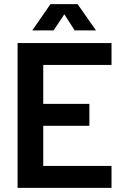

<svg xmlns="http://www.w3.org/2000/svg" viewBox="-20 -908 592 928"><path d="M65 0H519V-106H189V-300H412V-406H189V-594H519V-700H65ZM136 -761H239L291 -839L341 -761H444L355 -888H224Z"/></svg>

Font: Vanilla Cream
Style: Bold
Weight: 700
Designer: Jeremy Tribby, Jinavaṁso
Foundry: Tribby Type
Version: Version 1.422;Glyphs 3.1.2 (3151)